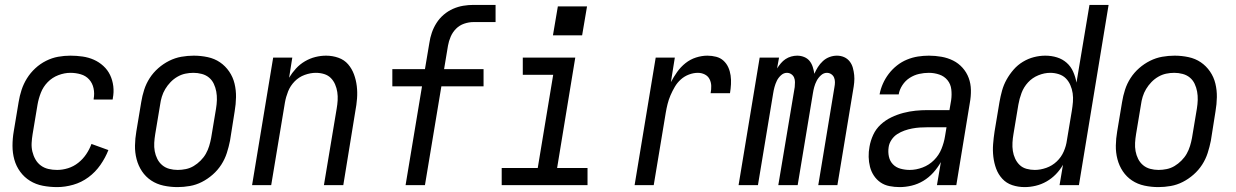

<svg xmlns="http://www.w3.org/2000/svg" viewBox="-20 -755 5040 783"><path d="M213 8Q183 8 154.5 2.5Q126 -3 102.5 -17.5Q79 -32 62.5 -54.5Q46 -77 38.5 -104Q31 -131 31 -160.5Q31 -190 36 -219L56 -339Q60 -364 68 -388.5Q76 -413 90 -435.5Q104 -458 124 -476.5Q144 -495 168 -507Q192 -519 217 -523.5Q242 -528 267 -528Q292 -528 316.5 -524.5Q341 -521 362.5 -511.5Q384 -502 401.5 -486Q419 -470 429 -449Q439 -428 442 -403.5Q445 -379 440 -354Q440 -353 440 -351.5Q440 -350 439 -349H362Q362 -350 362 -350.5Q362 -351 362 -352Q366 -374 361.5 -395Q357 -416 343.5 -431Q330 -446 309.5 -452Q289 -458 267 -458Q243 -458 218 -448.5Q193 -439 174.5 -420Q156 -401 146.5 -376.5Q137 -352 133 -328L113 -208Q110 -190 109 -172Q108 -154 112 -137Q116 -120 124.5 -105Q133 -90 146.5 -80Q160 -70 177 -66Q194 -62 213 -62Q235 -62 257.5 -69Q280 -76 299 -91Q318 -106 331.5 -126Q345 -146 353 -168L422 -143Q410 -112 389.5 -82.5Q369 -53 340.5 -32Q312 -11 278.5 -1.5Q245 8 213 8Z M704 8Q675 8 647 2Q619 -4 596.5 -19Q574 -34 559 -56.5Q544 -79 537 -106Q530 -133 530.5 -161.5Q531 -190 536 -219L556 -339Q560 -364 568 -389Q576 -414 590.5 -436.5Q605 -459 625.5 -477Q646 -495 670 -507Q694 -519 719.5 -523.5Q745 -528 770 -528Q799 -528 827 -522Q855 -516 877 -501Q899 -486 914.5 -463.5Q930 -441 936.5 -414Q943 -387 942.5 -358.5Q942 -330 937 -301L918 -181Q913 -156 905 -131Q897 -106 882.5 -83.5Q868 -61 847.5 -43Q827 -25 803.5 -13Q780 -1 754.5 3.5Q729 8 704 8ZM705 -62Q721 -62 738 -65.5Q755 -69 770 -78Q785 -87 798 -100Q811 -113 819.5 -128Q828 -143 833 -159.5Q838 -176 841 -192L861 -312Q864 -330 864.5 -347.5Q865 -365 862 -381.5Q859 -398 852 -413Q845 -428 832.5 -438.5Q820 -449 803 -453.5Q786 -458 769 -458Q752 -458 735.5 -454.5Q719 -451 703.5 -442Q688 -433 675.5 -420Q663 -407 654 -392Q645 -377 640 -360.5Q635 -344 633 -328L613 -208Q610 -190 609 -172.5Q608 -155 611 -138.5Q614 -122 621.5 -107Q629 -92 641.5 -81.5Q654 -71 670.5 -66.5Q687 -62 705 -62Z M1008 0 1094 -520H1172L1159 -438Q1171 -458 1187 -475.5Q1203 -493 1223.5 -505Q1244 -517 1266 -522.5Q1288 -528 1310 -528Q1336 -528 1360 -519.5Q1384 -511 1399.5 -493Q1415 -475 1423.5 -452Q1432 -429 1435 -404Q1438 -379 1436 -353Q1434 -327 1429 -301L1380 0H1301L1353 -312Q1356 -329 1357 -346Q1358 -363 1355.5 -379.5Q1353 -396 1346.5 -411Q1340 -426 1329 -437Q1318 -448 1302 -453Q1286 -458 1268 -458Q1246 -458 1222.5 -449.5Q1199 -441 1181.5 -423Q1164 -405 1155 -382.5Q1146 -360 1142 -337L1086 0Z M1634 0 1701 -403H1580V-473H1713L1731 -580Q1734 -601 1741 -621.5Q1748 -642 1760 -661Q1772 -680 1789.5 -695Q1807 -710 1827.5 -719Q1848 -728 1869 -731.5Q1890 -735 1911 -735H2001V-665H1911Q1892 -665 1873 -658.5Q1854 -652 1840 -638Q1826 -624 1818 -605.5Q1810 -587 1807 -569L1791 -473H1952V-403H1780L1713 0Z M2026 0V-70H2173L2236 -450H2112V-520H2326L2252 -70H2376V0ZM2235 -611 2255 -729H2374L2354 -611Z M2568 0 2654 -520H2732L2716 -420Q2727 -441 2741.5 -461.5Q2756 -482 2775.5 -497.5Q2795 -513 2818.5 -520.5Q2842 -528 2865 -528Q2883 -528 2900.5 -523.5Q2918 -519 2930.5 -507.5Q2943 -496 2950 -480.5Q2957 -465 2959.5 -447.5Q2962 -430 2961 -411.5Q2960 -393 2957 -375H2878Q2881 -390 2880.5 -405Q2880 -420 2873.5 -432.5Q2867 -445 2854 -451.5Q2841 -458 2826 -458Q2808 -458 2789.5 -451Q2771 -444 2756.5 -431Q2742 -418 2732 -401Q2722 -384 2714.5 -366.5Q2707 -349 2702.5 -331Q2698 -313 2695 -295L2646 0Z M2992 0 3078 -520H3157L3149 -476Q3156 -487 3164.5 -497Q3173 -507 3183.5 -514Q3194 -521 3206.5 -524.5Q3219 -528 3231 -528Q3231 -528 3231 -528Q3231 -528 3231 -528Q3246 -528 3259.5 -522.5Q3273 -517 3281.5 -506.5Q3290 -496 3294.5 -482Q3299 -468 3301 -454Q3307 -468 3315.5 -481.5Q3324 -495 3336 -506Q3348 -517 3363 -522.5Q3378 -528 3393 -528Q3393 -528 3393 -528Q3393 -528 3393 -528Q3409 -528 3422.5 -522Q3436 -516 3445 -504.5Q3454 -493 3458 -478.5Q3462 -464 3463.5 -449Q3465 -434 3463.5 -418.5Q3462 -403 3459 -387L3395 0H3317L3383 -400Q3385 -410 3385 -420Q3385 -430 3381.5 -438.5Q3378 -447 3370 -452.5Q3362 -458 3352 -458Q3339 -458 3328 -448Q3317 -438 3310.5 -425.5Q3304 -413 3300.5 -400Q3297 -387 3295 -374L3233 0H3154L3221 -400Q3222 -410 3222 -420Q3222 -430 3218.5 -438.5Q3215 -447 3207 -452.5Q3199 -458 3189 -458Q3176 -458 3165 -448Q3154 -438 3148 -425.5Q3142 -413 3138.5 -400Q3135 -387 3133 -374L3071 0Z M3649 8Q3628 8 3607.5 4Q3587 0 3571 -11Q3555 -22 3544 -38.5Q3533 -55 3528 -74.5Q3523 -94 3522.5 -115Q3522 -136 3526 -157Q3530 -181 3541 -205Q3552 -229 3571.5 -247Q3591 -265 3615 -276.5Q3639 -288 3664 -294.5Q3689 -301 3713.5 -303.5Q3738 -306 3763 -306H3852L3859 -347Q3862 -369 3859.5 -390.5Q3857 -412 3844 -428Q3831 -444 3810.5 -451Q3790 -458 3768 -458Q3748 -458 3728 -453.5Q3708 -449 3690 -437.5Q3672 -426 3660 -407.5Q3648 -389 3645 -370H3567Q3571 -392 3580.5 -413.5Q3590 -435 3604.5 -454Q3619 -473 3638 -488Q3657 -503 3679 -512Q3701 -521 3723.5 -524.5Q3746 -528 3768 -528Q3794 -528 3819.5 -523.5Q3845 -519 3867 -508Q3889 -497 3905.5 -478.5Q3922 -460 3930.5 -437Q3939 -414 3939.5 -388Q3940 -362 3935 -335L3880 0H3801L3817 -94Q3804 -71 3786 -51Q3768 -31 3745.5 -17.5Q3723 -4 3698 2Q3673 8 3649 8ZM3690 -62Q3716 -62 3742.5 -72Q3769 -82 3789 -102Q3809 -122 3819.5 -148Q3830 -174 3834 -200L3840 -236H3763Q3747 -236 3731.5 -235Q3716 -234 3700 -231Q3684 -228 3668.5 -222.5Q3653 -217 3639 -208Q3625 -199 3615.5 -184.5Q3606 -170 3604 -155Q3601 -135 3605 -116.5Q3609 -98 3621.5 -85Q3634 -72 3652.5 -67Q3671 -62 3690 -62Z M4159 8Q4132 8 4108 0Q4084 -8 4067.5 -26Q4051 -44 4042.5 -67Q4034 -90 4031 -115.5Q4028 -141 4030 -167Q4032 -193 4036 -219L4056 -339Q4060 -362 4066.5 -385.5Q4073 -409 4085 -430.5Q4097 -452 4113.5 -471Q4130 -490 4151.5 -503Q4173 -516 4196.5 -522Q4220 -528 4243 -528Q4268 -528 4290.5 -521Q4313 -514 4330 -499Q4347 -484 4356.5 -462.5Q4366 -441 4370 -418L4423 -735H4501L4380 0H4301L4315 -83Q4303 -62 4286 -44.5Q4269 -27 4248 -15Q4227 -3 4204 2.5Q4181 8 4159 8ZM4200 -62Q4223 -62 4247 -70.5Q4271 -79 4289.5 -96.5Q4308 -114 4318 -137Q4328 -160 4331 -183L4351 -303Q4354 -321 4355.5 -339Q4357 -357 4354.5 -374.5Q4352 -392 4345 -408Q4338 -424 4326.5 -435.5Q4315 -447 4298 -452.5Q4281 -458 4263 -458Q4239 -458 4214.5 -448Q4190 -438 4172.5 -419Q4155 -400 4146 -376Q4137 -352 4133 -328L4113 -208Q4110 -191 4109 -173.5Q4108 -156 4110.5 -139.5Q4113 -123 4120 -108Q4127 -93 4138.5 -82Q4150 -71 4166.5 -66.5Q4183 -62 4200 -62Z M4704 8Q4675 8 4647 2Q4619 -4 4596.5 -19Q4574 -34 4559 -56.5Q4544 -79 4537 -106Q4530 -133 4530.5 -161.5Q4531 -190 4536 -219L4556 -339Q4560 -364 4568 -389Q4576 -414 4590.5 -436.5Q4605 -459 4625.5 -477Q4646 -495 4670 -507Q4694 -519 4719.5 -523.5Q4745 -528 4770 -528Q4799 -528 4827 -522Q4855 -516 4877 -501Q4899 -486 4914.5 -463.5Q4930 -441 4936.5 -414Q4943 -387 4942.5 -358.5Q4942 -330 4937 -301L4918 -181Q4913 -156 4905 -131Q4897 -106 4882.5 -83.5Q4868 -61 4847.5 -43Q4827 -25 4803.5 -13Q4780 -1 4754.5 3.5Q4729 8 4704 8ZM4705 -62Q4721 -62 4738 -65.5Q4755 -69 4770 -78Q4785 -87 4798 -100Q4811 -113 4819.5 -128Q4828 -143 4833 -159.5Q4838 -176 4841 -192L4861 -312Q4864 -330 4864.5 -347.5Q4865 -365 4862 -381.5Q4859 -398 4852 -413Q4845 -428 4832.5 -438.5Q4820 -449 4803 -453.5Q4786 -458 4769 -458Q4752 -458 4735.5 -454.5Q4719 -451 4703.5 -442Q4688 -433 4675.5 -420Q4663 -407 4654 -392Q4645 -377 4640 -360.5Q4635 -344 4633 -328L4613 -208Q4610 -190 4609 -172.5Q4608 -155 4611 -138.5Q4614 -122 4621.5 -107Q4629 -92 4641.5 -81.5Q4654 -71 4670.5 -66.5Q4687 -62 4705 -62Z"/></svg>

Font: Iosevka SS04
Style: Italic
Weight: 400
Italic angle: -9°
Monospace: yes
Designer: Belleve Invis
Foundry: Belleve Invis
Version: Version 19.0.0; ttfautohint (v1.8.4)